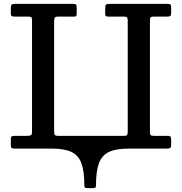

<svg xmlns="http://www.w3.org/2000/svg" viewBox="-20 -770 942 995"><path d="M260.5 -93Q260.5 -77 263.2 -71.5Q266 -66 282 -66H622.5Q635.5 -66 638.8 -70.5Q642 -75 642 -88.5V-663Q642 -674.5 638.8 -679.2Q635.5 -684 623 -684H541.5Q531.5 -684 528.2 -687.2Q525 -690.5 525 -701V-724.5Q525 -741.5 529.2 -745.8Q533.5 -750 550 -750H847Q859 -750 863 -746.5Q867 -743 867 -729.5V-705Q867 -691.5 863.2 -687.8Q859.5 -684 846.5 -684H777.5Q765.5 -684 761.2 -681Q757 -678 757 -666V-85.5Q757 -73.5 761 -69.8Q765 -66 776.5 -66H849.5Q862 -66 864.5 -60.8Q867 -55.5 867 -42.5V-19.5Q867 -7.5 862.5 -3.8Q858 0 847 0H647Q581.5 0 544.5 17.5Q507.5 35 492.5 76.5Q477.5 118 477.5 189.5Q477.5 200.5 473.2 202.8Q469 205 457.5 205H437Q425.5 205 421.2 202.8Q417 200.5 417 189.5Q417 118 402 76.5Q387 35 350.2 17.5Q313.5 0 247.5 0H56Q44 0 40 -3.5Q36 -7 36 -19.5V-48.5Q36 -59 40 -62.5Q44 -66 55.5 -66H118.5Q135 -66 140.5 -69.2Q146 -72.5 146 -89V-666Q146 -676.5 142.2 -680.2Q138.5 -684 127.5 -684H55.5Q45.5 -684 40.8 -686.8Q36 -689.5 36 -700V-727.5Q36 -743.5 41.2 -746.8Q46.5 -750 61 -750H357.5Q371 -750 374.2 -745.8Q377.5 -741.5 377.5 -727.5V-702Q377.5 -691.5 375.2 -687.8Q373 -684 363 -684H281.5Q266.5 -684 263.5 -678Q260.5 -672 260.5 -658Z"/></svg>

Font: Besley* Medium
Style: Regular
Weight: 500
Designer: Owen Earl
Foundry: indestructible type*
Version: Version 3.000; ttfautohint (v1.8.3)